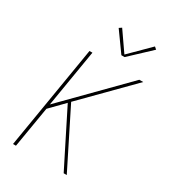

<svg xmlns="http://www.w3.org/2000/svg" viewBox="-228 -1075 1055 1188"><g transform="rotate(30 300.0 -481.0)"><path d="M61 0 183 -735H204L136 -326L539 -735H567L242 -406L445 0H423L365 -115L227 -390L131 -292L82 0ZM367 -811 268 -949 286 -961 381 -824 520 -962 536 -948 390 -811Z"/></g></svg>

Font: Iosevka SS04 Th Ex Obl
Style: Regular
Weight: 100
Width: 7
Italic angle: -9°
Monospace: yes
Designer: Belleve Invis
Foundry: Belleve Invis
Version: Version 19.0.0; ttfautohint (v1.8.4)